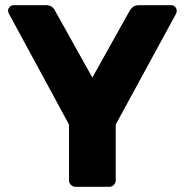

<svg xmlns="http://www.w3.org/2000/svg" viewBox="-20 -720 713 740"><path d="M271 0Q261 0 253.5 -7.5Q246 -15 246 -25V-240L14 -668Q13 -671 12 -673.5Q11 -676 11 -679Q11 -687 17.5 -693.5Q24 -700 33 -700H158Q173 -700 181.5 -692.5Q190 -685 192 -679L336 -421L480 -679Q483 -685 491.5 -692.5Q500 -700 515 -700H640Q649 -700 655 -693.5Q661 -687 661 -679Q661 -676 660.5 -673.5Q660 -671 659 -668L426 -240V-25Q426 -15 419 -7.5Q412 0 401 0Z"/></svg>

Font: DVN-Rubik
Style: Bold
Weight: 700
Designer: Hubert and Fischer
Foundry: Hubert & Fischer
Version: Version 2.102